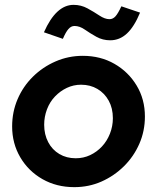

<svg xmlns="http://www.w3.org/2000/svg" viewBox="-20 -761 647 791"><path d="M286 10Q213 10 155 -23Q97 -56 63.5 -113Q30 -170 30 -240Q30 -300 52.5 -352.5Q75 -405 115.5 -445Q156 -485 209 -508Q262 -531 321 -531Q394 -531 451.5 -498Q509 -465 543 -408.5Q577 -352 577 -281Q577 -221 554 -168.5Q531 -116 490.5 -76Q450 -36 398 -13Q346 10 286 10ZM292 -109Q324 -109 351.5 -122Q379 -135 400 -157.5Q421 -180 433 -210.5Q445 -241 445 -274Q445 -315 428 -346Q411 -377 381.5 -394.5Q352 -412 314 -412Q283 -412 255.5 -399Q228 -386 206.5 -363.5Q185 -341 173.5 -310.5Q162 -280 162 -247Q162 -207 178.5 -175.5Q195 -144 224.5 -126.5Q254 -109 292 -109ZM239 -601 161 -628Q211 -741 283 -741Q314 -741 340.5 -726.5Q367 -712 389.5 -697Q412 -682 431 -682Q445 -682 455.5 -693.5Q466 -705 480 -735L557 -709Q533 -651 503 -623Q473 -595 434 -595Q403 -595 377 -609.5Q351 -624 329.5 -639Q308 -654 287 -654Q273 -654 262 -641.5Q251 -629 239 -601Z"/></svg>

Font: Red Hat Display ExtraBold
Style: Italic
Weight: 800
Italic angle: -12°
Designer: Pentagram, MCKL
Foundry: Pentagram, MCKL
Version: Version 1.023